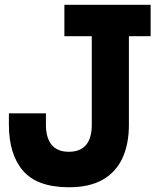

<svg xmlns="http://www.w3.org/2000/svg" viewBox="-20 -779 670 809"><path d="M270.6 10Q137.2 10 77.3 -59.2Q17.5 -128.5 17.5 -253.5V-301.6H173.5V-253.5Q173.5 -197.7 197.9 -168.6Q222.2 -139.5 269.9 -139.5Q318 -139.5 342.4 -168.1Q366.7 -196.7 366.7 -253.5V-626.5H251.3V-758.9H614.7V-626.5H523.1V-252.5Q523.1 -172.4 496.3 -113.5Q469.4 -54.7 413.5 -22.3Q357.6 10 270.6 10Z"/></svg>

Font: Hepta Slab ExtraLight
Style: Regular
Weight: 200
Designer: Michael LaGattuta
Foundry: Michael LaGattuta
Version: Version 1.100